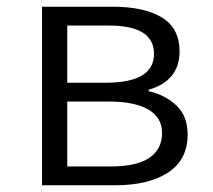

<svg xmlns="http://www.w3.org/2000/svg" viewBox="-20 -551 632 571"><path d="M105 -531H315Q409 -531 461.5 -499Q514 -467 514 -398Q514 -311 422 -284V-280Q473 -268 505.5 -236.5Q538 -205 538 -151Q538 -76 480 -38Q422 0 322 0H105ZM438 -391Q438 -475 304 -475H180V-305H295Q438 -305 438 -391ZM462 -156Q462 -201 421.5 -225Q381 -249 304 -249H180V-56H310Q386 -56 424 -81.5Q462 -107 462 -156Z"/></svg>

Font: Nebula Sans Book
Style: Regular
Weight: 400
Designer: Paul D. Hunt for Adobe (as Source Sans)
Foundry: Nebula Entertainment & Broadcasting LLC
Version: Version 1.010